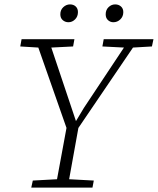

<svg xmlns="http://www.w3.org/2000/svg" viewBox="-20 -852 717 872"><path d="M445 -641 451 -674H677L670 -641L584 -636L336 -271Q325 -213 315 -154.5Q305 -96 294 -38L406 -32L400 0H122L129 -32L239 -38L282 -271L154 -636L72 -641L78 -674H318L312 -641L213 -636L325 -302L361 -362L543 -636ZM291 -751Q276 -751 265 -760.5Q254 -770 254 -787Q254 -807 267.5 -819.5Q281 -832 298 -832Q314 -832 324 -822.5Q334 -813 334 -797Q334 -777 321 -764Q308 -751 291 -751ZM495 -751Q481 -751 470.5 -760.5Q460 -770 460 -787Q460 -807 473 -819.5Q486 -832 503 -832Q519 -832 529.5 -822.5Q540 -813 540 -797Q540 -777 526.5 -764Q513 -751 495 -751Z"/></svg>

Font: Source Serif 4 SmText Light
Style: Italic
Weight: 300
Italic angle: -12°
Designer: Frank Grießhammer
Foundry: Adobe
Version: Version 4.005;hotconv 1.1.0;makeotfexe 2.6.0